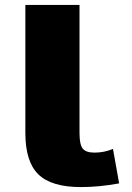

<svg xmlns="http://www.w3.org/2000/svg" viewBox="-20 -750 537 780"><path d="M309 10Q189 10 136 -41.5Q83 -93 83 -210V-730H303V-210Q303 -163 316 -146.5Q329 -130 364 -130Q403 -130 439 -145L464 -5Q383 10 309 10Z"/></svg>

Font: M PLUS 1p Black
Style: Regular
Weight: 900
Version: Version 1.061